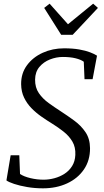

<svg xmlns="http://www.w3.org/2000/svg" viewBox="-20 -1014 564 1045"><path d="M214 11Q169 11 128 4Q87 -3 57 -13Q27 -23 15 -32L38 -169H85L89 -67Q110 -53 145.5 -44.5Q181 -36 217 -36Q246.5 -36 276.2 -44Q306 -52 331.2 -68.2Q356.5 -84.5 372.5 -110.2Q388.5 -136 390 -171Q392 -213 374 -243.5Q356 -274 326.5 -297.2Q297 -320.5 264 -341Q235.5 -358.5 206 -379Q176.5 -399.5 151.5 -425Q126.5 -450.5 111 -482.8Q95.5 -515 95 -556Q94.5 -615 126.8 -658.8Q159 -702.5 212.5 -726.8Q266 -751 329 -751Q376 -751 411.2 -744.8Q446.5 -738.5 470.5 -729.2Q494.5 -720 508 -711L484 -583H440L436 -678Q420.5 -689.5 391.2 -696.8Q362 -704 322 -704Q286.5 -704 252 -690.5Q217.5 -677 194.5 -649.8Q171.5 -622.5 171 -581Q170.5 -537.5 191.5 -507Q212.5 -476.5 244.8 -453.2Q277 -430 311 -408Q348 -384 384.5 -357.2Q421 -330.5 445.2 -294.8Q469.5 -259 470 -208Q470.5 -141 436.8 -91.8Q403 -42.5 345 -15.8Q287 11 214 11ZM313 -824.5 220.5 -971 250 -994Q275 -966 300 -938Q325 -910 350 -882Q384 -910 418.5 -938Q453 -966 487 -994L513 -971L375.5 -824.5Z"/></svg>

Font: Merriweather Light 18pt Light
Style: Italic
Weight: 300
Italic angle: -7.8°
Version: Version 2.101